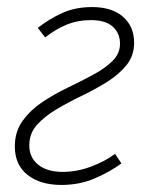

<svg xmlns="http://www.w3.org/2000/svg" viewBox="-20 -512 412 544"><path d="M154 12Q94 12 58 -16.5Q22 -45 22 -97Q22 -139 44 -169.5Q66 -200 99.5 -222.5Q133 -245 171.5 -263.5Q210 -282 243.5 -300Q277 -318 298.5 -339Q320 -360 320 -388Q320 -418 299.5 -436.5Q279 -455 238 -455Q200 -455 168.5 -442Q137 -429 108 -406L87 -433Q119 -458 156 -475Q193 -492 241 -492Q297 -492 328.5 -464.5Q360 -437 360 -391Q360 -354 338.5 -327.5Q317 -301 283.5 -280Q250 -259 211.5 -240.5Q173 -222 139.5 -202Q106 -182 84.5 -158Q63 -134 63 -100Q63 -66 88 -45.5Q113 -25 158 -25Q198 -25 238 -40Q278 -55 306 -76L324 -49Q293 -26 249.5 -7Q206 12 154 12Z"/></svg>

Font: Source Sans 3 Light
Style: Italic
Weight: 300
Italic angle: -11°
Designer: Paul D. Hunt
Foundry: Adobe
Version: Version 3.046;hotconv 1.0.118;makeotfexe 2.5.65603